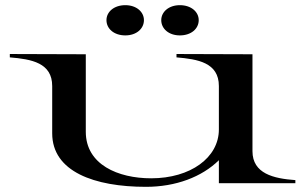

<svg xmlns="http://www.w3.org/2000/svg" viewBox="-20 -710 1181 743"><path d="M545 13C660 13 761 -25 827 -90V-1H1123V-13C1039 -19 957 -38 957 -125V-500L663 -501V-488C745 -481 827 -468 827 -377V-209C827 -100 717 -20 565 -20C437 -20 312 -73 312 -200V-500L18 -501V-488C102 -481 182 -467 182 -377V-194C182 -46 345 13 545 13ZM465 -573C508 -573 537 -599 537 -632C537 -664 508 -690 465 -690C421 -690 392 -664 392 -632C392 -599 421 -573 465 -573ZM676 -573C720 -573 749 -599 749 -632C749 -664 720 -690 676 -690C633 -690 604 -664 604 -632C604 -599 633 -573 676 -573Z"/></svg>

Font: Sprat Extended Medium
Style: Regular
Weight: 500
Width: 9
Designer: Ethan Nakache
Foundry: Collletttivo
Version: Version 2.000;Glyphs 3.2 (3217)